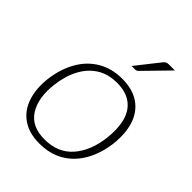

<svg xmlns="http://www.w3.org/2000/svg" viewBox="-206 -822 937 937"><g transform="rotate(45 262.5 -354.0)"><path d="M294 -504Q366 -504 412.5 -472Q459 -440 477.5 -382.5Q496 -325 487 -248Q477 -172 444 -114.5Q411 -57 357.5 -25.5Q304 6 231 6Q161 6 114.5 -25.5Q68 -57 48.5 -115Q29 -173 38 -248Q48 -324 81 -382Q114 -440 168.5 -472Q223 -504 294 -504ZM235 -26Q327 -26 380 -86.5Q433 -147 445 -248Q453 -316 439.5 -366.5Q426 -417 388.5 -444.5Q351 -472 291 -472Q229 -472 185 -444Q141 -416 114.5 -365.5Q88 -315 80 -248Q68 -148 106.5 -87Q145 -26 235 -26ZM406 -714H447L324 -588Q320 -584 316 -582Q312 -580 306 -580H282L376 -699Q383 -708 389 -711Q395 -714 406 -714Z"/></g></svg>

Font: Aleo ExtraLight
Style: Italic
Weight: 250
Italic angle: -7°
Designer: Alessio Laiso
Foundry: Alessio Laiso
Version: Version 2.001;gftools[0.9.29]